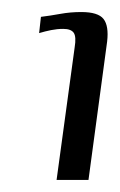

<svg xmlns="http://www.w3.org/2000/svg" viewBox="-20 -554 199 319"><path d="M74 -255 104 -475Q107 -493 102.5 -499.5Q98 -506 85 -506Q75 -506 65 -504Q55 -502 45 -499L48 -526Q64 -528 80.5 -531Q97 -534 115 -534Q143 -534 152 -522.5Q161 -511 158 -485L127 -255Z"/></svg>

Font: Genos
Style: Italic
Weight: 400
Italic angle: -8°
Version: Version 1.010